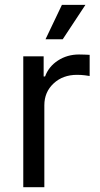

<svg xmlns="http://www.w3.org/2000/svg" viewBox="-20 -781 416 801"><path d="M77.1 0V-545.9H162.1V-461.9H168Q183.1 -503.4 221.9 -528.6Q260.7 -553.7 309.6 -553.7Q319.3 -553.7 332.8 -553.2Q346.2 -552.7 354 -552.2V-463.9Q350.1 -464.8 334.5 -466.8Q318.8 -468.8 301.3 -468.8Q242.2 -468.8 203.6 -432.9Q165 -397 165 -341.8V0ZM169.9 -617.2 238.3 -760.7H336.4L241.7 -617.2Z"/></svg>

Font: Inter
Style: Regular
Weight: 400
Designer: Rasmus Andersson
Foundry: rsms
Version: Version 4.001;git-9221beed3